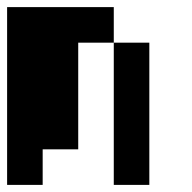

<svg xmlns="http://www.w3.org/2000/svg" viewBox="-20 -620 540 540"><path d="M0 -100V-600H300V-500H200V-200H100V-100ZM400 -100H300V-500H400Z"/></svg>

Font: GalmuriMono9 Regular
Style: Regular
Weight: 400
Designer: Lee Minseo (quiple)
Version: Version 2.399;hotconv 1.1.1;makeotfexe 2.6.0 DEVELOPMENT